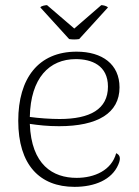

<svg xmlns="http://www.w3.org/2000/svg" viewBox="-20 -715 540 747"><path d="M288 -563 400 -686C395 -692 381 -695 374 -695L269 -604L163 -695C157 -695 139 -692 137 -686L249 -563C261 -561 276 -561 288 -563ZM432 -119C414 -52 347 -23 278 -23C186 -23 102 -73 96 -233C130 -228 165 -224 210 -224C360 -224 445 -275 445 -375C445 -465 378 -514 278 -514C129 -514 51 -410 51 -245C51 -74 134 12 270 12C349 12 415 -16 440 -74C453 -103 444 -113 432 -119ZM275 -485C336 -485 400 -461 400 -378C400 -290 330 -252 212 -252C177 -252 132 -255 96 -260C99 -412 172 -485 275 -485Z"/></svg>

Font: Arima Koshi ExtraLight
Style: Regular
Weight: 275
Designer: Joana Correia and Natanael Gama
Foundry: NDISCOVER
Version: Version 1.019;PS 001.019;hotconv 1.0.88;makeotf.lib2.5.64775